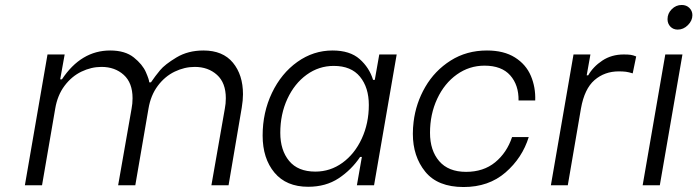

<svg xmlns="http://www.w3.org/2000/svg" viewBox="-20 -745 2804 772"><path d="M171 -526H240L222 -426H229Q306 -542 423 -542Q483 -542 518 -514Q553 -486 566.5 -455Q580 -424 580 -414H587Q604 -439 623.5 -462.5Q643 -486 689.5 -514Q736 -542 798 -542Q876 -542 916.5 -493Q957 -444 957 -366Q957 -342 952 -312L899 0H830L884 -308Q888 -328 888 -350Q888 -412 852.5 -444Q817 -476 763 -476Q722 -476 682.5 -457Q643 -438 614.5 -400Q586 -362 577 -308L524 0H455L509 -308Q513 -328 513 -350Q513 -412 477.5 -444Q442 -476 388 -476Q347 -476 307.5 -457Q268 -438 239.5 -400Q211 -362 202 -308L149 0H80Z M1036 -200Q1036 -293 1073.5 -371.5Q1111 -450 1175.5 -496Q1240 -542 1317 -542Q1387 -542 1426 -507.5Q1465 -473 1480 -424H1487L1505 -526H1575L1484 0H1415L1435 -114H1428Q1393 -62 1341.5 -28Q1290 6 1219 6Q1131 6 1083.5 -51Q1036 -108 1036 -200ZM1463 -323Q1463 -393 1427.5 -436.5Q1392 -480 1322 -480Q1262 -480 1213 -444.5Q1164 -409 1135.5 -347.5Q1107 -286 1107 -211Q1107 -141 1142.5 -98Q1178 -55 1248 -55Q1308 -55 1357 -90.5Q1406 -126 1434.5 -187.5Q1463 -249 1463 -323Z M1640 -207Q1640 -231 1643 -255Q1652 -330 1690 -395.5Q1728 -461 1792 -501.5Q1856 -542 1938 -542Q2006 -542 2050.5 -514Q2095 -486 2114.5 -440Q2134 -394 2132 -341H2065Q2066 -403 2031.5 -442Q1997 -481 1928 -481Q1867 -481 1817 -445.5Q1767 -410 1738 -348Q1709 -286 1709 -211Q1709 -140 1746 -97Q1783 -54 1854 -54Q1924 -54 1971 -92.5Q2018 -131 2039 -194H2106Q2080 -110 2012.5 -51.5Q1945 7 1844 7Q1740 7 1690 -54.5Q1640 -116 1640 -207Z M2286 -526H2354L2339 -442H2345Q2365 -477 2402 -501.5Q2439 -526 2488 -526Q2506 -526 2516 -524.5Q2526 -523 2538 -518L2524 -450Q2508 -455 2496.5 -456.5Q2485 -458 2468 -458Q2411 -458 2370.5 -423Q2330 -388 2316 -309L2263 0H2195Z M2655 -526H2724L2633 0H2564ZM2664 -668Q2664 -691 2681 -708Q2698 -725 2721 -725Q2740 -725 2752 -713Q2764 -701 2764 -684Q2764 -662 2746 -644Q2728 -626 2705 -626Q2687 -626 2675.5 -638Q2664 -650 2664 -668Z"/></svg>

Font: Be Vietnam Light
Style: Italic
Weight: 300
Italic angle: -9.222°
Designer: Gabriel Lam
Foundry: TypeRant
Version: Version 3.000